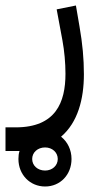

<svg xmlns="http://www.w3.org/2000/svg" viewBox="-80 -309 365 698"><path d="M84 369C139 369 180 326 180 269C180 235 165 206 142 188C203 136 225 51 225 -39C225 -95 220 -150 209 -213L196 -289L126 -275L147 -162C154 -124 158 -80 158 -41C158 63 123 154 -23 154H-60V240H-9C-12 249 -13 259 -13 269C-13 326 29 369 84 369ZM84 311C57 311 37 293 37 269C37 245 57 227 84 227C110 227 130 245 130 269C130 293 110 311 84 311Z"/></svg>

Font: IBM Plex Arabic
Style: Regular
Weight: 400
Designer: Mike Abbink, Paul van der Laan, Pieter van Rosmalen, Wael Morcos, Khajak Apelian
Foundry: Bold Monday
Version: Version 1.0